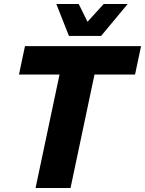

<svg xmlns="http://www.w3.org/2000/svg" viewBox="-20 -941 726 961"><path d="M325 -761H486L619 -921H499L418 -832L374 -921H262ZM158 0H333L453 -568H656L686 -710H105L75 -568H278Z"/></svg>

Font: Geist ExtraBold
Style: Italic
Weight: 800
Italic angle: -12°
Designer: Basement.studio, Andrés Briganti, Mateo Zaragoza
Foundry: Basement.studio, Vercel, Andrés Briganti, Guido Ferreyra, Mateo Zaragoza
Version: Version 1.500